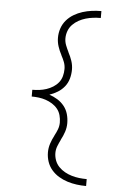

<svg xmlns="http://www.w3.org/2000/svg" viewBox="-63 -879 727 1078"><g transform="rotate(5 300.0 -340.0)"><path d="M464 153Q437 153 410.5 149.5Q384 146 358.5 138Q333 130 309.5 116Q286 102 268.5 81.5Q251 61 242.5 35.5Q234 10 234 -17Q234 -42 242 -66.5Q250 -91 262 -113V-114Q272 -132 279 -150.5Q286 -169 286 -189Q286 -210 280.5 -230Q275 -250 262.5 -265.5Q250 -281 232.5 -292Q215 -303 195.5 -309.5Q176 -316 156 -318.5Q136 -321 116 -321V-359Q136 -359 156 -361.5Q176 -364 195.5 -370.5Q215 -377 232.5 -388Q250 -399 262.5 -414.5Q275 -430 280.5 -450Q286 -470 286 -491Q286 -511 279 -529.5Q272 -548 262 -566V-567Q250 -589 242 -613.5Q234 -638 234 -663Q234 -690 242.5 -715.5Q251 -741 268.5 -761.5Q286 -782 309.5 -796Q333 -810 358.5 -818Q384 -826 410.5 -829.5Q437 -833 464 -833V-794Q442 -794 421 -791.5Q400 -789 379.5 -783Q359 -777 340 -766.5Q321 -756 306 -740.5Q291 -725 283.5 -704.5Q276 -684 276 -663Q276 -643 283.5 -624Q291 -605 300 -587V-586Q312 -564 320 -540Q328 -516 328 -491Q328 -465 321 -440Q314 -415 298 -395Q282 -375 260 -361.5Q238 -348 214 -340Q238 -332 260 -318.5Q282 -305 298 -285Q314 -265 321 -240Q328 -215 328 -189Q328 -164 320 -140Q312 -116 300 -94V-93Q291 -75 283.5 -56Q276 -37 276 -17Q276 4 283.5 24.5Q291 45 306 60.5Q321 76 340 86.5Q359 97 379.5 103Q400 109 421 111.5Q442 114 464 114Z"/></g></svg>

Font: Iosevka Extralight Extended
Style: Regular
Weight: 200
Width: 7
Monospace: yes
Designer: Belleve Invis
Foundry: Belleve Invis
Version: Version 32.5.0; ttfautohint (v1.8.4)